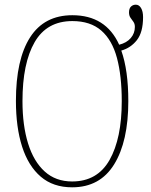

<svg xmlns="http://www.w3.org/2000/svg" viewBox="-20 -790 645 820"><path d="M288 10Q207 10 154 -35.5Q101 -81 74.5 -163.5Q48 -246 48 -359Q48 -536 108.5 -630.5Q169 -725 289 -725Q432 -725 489 -599Q521 -607 538.5 -627.5Q556 -648 556 -675Q556 -688 550 -696.5Q544 -705 537.5 -714Q531 -723 531 -737Q531 -754 539.5 -762Q548 -770 560 -770Q574 -770 582.5 -755.5Q591 -741 591 -717Q591 -652 564.5 -618.5Q538 -585 498 -574Q513 -532 520.5 -478Q528 -424 528 -358Q528 -186 467.5 -88Q407 10 288 10ZM288 -15Q396 -15 448 -107Q500 -199 500 -358Q500 -466 479.5 -542.5Q459 -619 412.5 -659.5Q366 -700 289 -700Q180 -700 128 -610Q76 -520 76 -358Q76 -254 100 -177Q124 -100 171 -57.5Q218 -15 288 -15Z"/></svg>

Font: Noto Serif Condensed Thin
Style: Regular
Weight: 100
Width: 3
Designer: Monotype Design Team
Foundry: Monotype Imaging Inc.
Version: Version 2.013; ttfautohint (v1.8.4.7-5d5b)